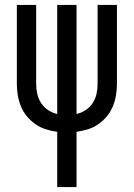

<svg xmlns="http://www.w3.org/2000/svg" viewBox="-20 -755 540 775"><path d="M211 0V-223Q188 -226 165.5 -233Q143 -240 123.5 -253.5Q104 -267 89 -285Q74 -303 65 -324.5Q56 -346 52 -369Q48 -392 48 -416V-735H126V-416Q126 -395 130.5 -375.5Q135 -356 146 -339Q157 -322 174.5 -310.5Q192 -299 211 -295V-735H289V-295Q308 -299 325.5 -310.5Q343 -322 354 -339Q365 -356 369.5 -375.5Q374 -395 374 -416V-735H452V-416Q452 -392 448 -369Q444 -346 435 -324.5Q426 -303 411 -285Q396 -267 376.5 -253.5Q357 -240 334.5 -233Q312 -226 289 -223V0Z"/></svg>

Font: Iosevka SS04
Style: Regular
Weight: 400
Monospace: yes
Designer: Belleve Invis
Foundry: Belleve Invis
Version: Version 19.0.0; ttfautohint (v1.8.4)